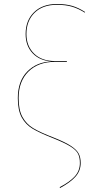

<svg xmlns="http://www.w3.org/2000/svg" viewBox="-20 -748 449 959"><path d="M405 -688 403 -685Q372 -705 340 -714.5Q308 -724 264 -724Q193 -724 152.5 -684Q112 -644 112 -578Q112 -518 150 -480.5Q188 -443 255 -443H314V-439H254Q171 -439 122 -390.5Q73 -342 73 -258Q73 -199 92 -164Q111 -129 145.5 -108Q180 -87 248 -61Q306 -38 334.5 -19Q363 0 373 19Q383 38 383 66Q383 105 357.5 134Q332 163 280 191L278 187Q328 161 353.5 133Q379 105 379 66Q379 39 370 20.5Q361 2 332.5 -16Q304 -34 247 -57Q178 -84 143 -105Q108 -126 88.5 -161.5Q69 -197 69 -258Q69 -343 116.5 -391Q164 -439 238 -441Q178 -445 143 -482Q108 -519 108 -578Q108 -646 150 -687Q192 -728 264 -728Q309 -728 341 -718.5Q373 -709 405 -688Z"/></svg>

Font: FiraGO Four
Style: Regular
Weight: 100
Designer: bBox Type
Foundry: bBox Type GmbH
Version: Version 1.001